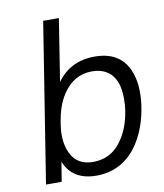

<svg xmlns="http://www.w3.org/2000/svg" viewBox="-80 -766 709 831"><g transform="rotate(-10 274.5 -350.0)"><path d="M518 -386C499 -467 446 -509 358 -509C286 -509 231 -481 192 -427L235 -700H166L55 0H124L138 -86C160 -29 208 0 277 0C358 0 423 -37 467 -109C493 -150 511 -203 519 -254C523 -276 525 -299 525 -322C525 -344 523 -366 518 -386ZM407 -139C377 -89 332 -61 274 -61C216 -61 184 -90 168 -138C162 -157 159 -178 159 -201C159 -217 161 -235 164 -254C171 -297 184 -341 208 -376C238 -421 280 -448 335 -448C390 -448 431 -422 446 -364C450 -346 452 -327 452 -307C452 -290 451 -272 448 -254C441 -209 427 -170 407 -139Z"/></g></svg>

Font: Arthouse Owned
Style: Italic
Weight: 400
Italic angle: -10°
Designer: Jeremy Tribby
Foundry: Tribby Type
Version: Version 1.000;PS 001.000;hotconv 1.0.88;makeotf.lib2.5.64775